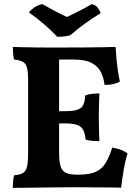

<svg xmlns="http://www.w3.org/2000/svg" viewBox="-20 -906 664 929"><path d="M42 -679Q62 -678 91 -677.5Q120 -677 152.5 -676.5Q185 -676 215 -676Q245 -676 266 -676V-166Q266 -124 273 -101.5Q280 -79 298.5 -70Q317 -61 350 -61L328 0Q301 0 260 0.5Q219 1 176 1.5Q133 2 96.5 2.5Q60 3 42 3Q42 -15 43.5 -31Q45 -47 49 -58Q76 -60 90.5 -68.5Q105 -77 110.5 -99Q116 -121 116 -164V-519Q116 -558 110.5 -578.5Q105 -599 90.5 -607Q76 -615 48 -618Q45 -629 43.5 -647Q42 -665 42 -679ZM523 -192Q547 -188 566.5 -180.5Q586 -173 597 -163Q586 -129 578.5 -84.5Q571 -40 566 2Q542 1 502.5 1Q463 1 417.5 0.5Q372 0 328 0L350 -61H362Q414 -61 444 -75Q474 -89 491.5 -118Q509 -147 523 -192ZM461 -454Q460 -429 459 -401Q458 -373 458 -340Q458 -306 459 -276.5Q460 -247 461 -223Q440 -223 424 -224.5Q408 -226 394 -231Q390 -277 369.5 -293Q349 -309 296 -309H232V-368H296Q352 -368 371.5 -384Q391 -400 392 -444Q407 -450 425 -452Q443 -454 461 -454ZM539 -679Q541 -655 543.5 -624Q546 -593 550.5 -563.5Q555 -534 560 -511Q547 -504 529 -499.5Q511 -495 486 -495Q482 -529 468.5 -556.5Q455 -584 424 -601Q393 -618 336 -618H233L261 -676Q337 -676 391 -676.5Q445 -677 481 -677.5Q517 -678 539 -679ZM257 -728Q231 -756 196.5 -786Q162 -816 120 -846Q131 -860 146.5 -870.5Q162 -881 185 -886Q211 -871 243 -854Q275 -837 304 -824Q320 -831 342 -842Q364 -853 386.5 -865Q409 -877 424 -886Q442 -883 452.5 -869Q463 -855 467 -842Q430 -820 390.5 -791.5Q351 -763 321 -736Q306 -731 290 -729.5Q274 -728 257 -728Z"/></svg>

Font: Vollkorn
Style: Bold
Weight: 700
Designer: Friedrich Althausen
Foundry: Friedrich Althausen
Version: Version 5.000